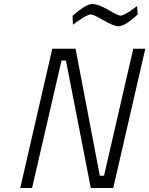

<svg xmlns="http://www.w3.org/2000/svg" viewBox="-20 -938 745 958"><path d="M571 -807C593 -807 625 -826.7 667 -866L664 -908L648 -896C616 -872 593.3 -860 580 -860C573.3 -860 553.3 -869.7 520 -889C486.7 -908.3 459.8 -918 439.5 -918C419.2 -918 386.7 -898.3 342 -859L344 -815L362 -828C397.3 -853.3 421.3 -866 434 -866C442 -866 463 -856.2 497 -836.5C531 -816.8 555.7 -807 571 -807ZM81 0H140L287 -636H309L433 0H545L705 -695H645L499 -61H478L357 -695H241Z"/></svg>

Font: Titillium Web
Style: Light Italic
Weight: 300
Italic angle: -13°
Version: Version 1.001;PS 57.000;hotconv 1.0.70;makeotf.lib2.5.55311